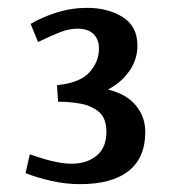

<svg xmlns="http://www.w3.org/2000/svg" viewBox="-20 -736 445 489"><path d="M184 -267Q148 -267 112 -275Q76 -283 45 -295L56 -343Q96 -329 120.5 -324Q145 -319 162 -319Q201 -319 226 -339.5Q251 -360 251 -400Q251 -435 232 -451Q213 -467 185 -472Q157 -477 128 -477L125 -519Q184 -525 208 -552Q232 -579 232 -612Q232 -636 218 -649.5Q204 -663 177 -663Q157 -663 134.5 -654.5Q112 -646 77 -629L58 -675Q86 -692 124 -704Q162 -716 202 -716Q255 -716 292.5 -692.5Q330 -669 330 -620Q330 -584 309 -554.5Q288 -525 255 -508Q301 -497 325.5 -468Q350 -439 350 -400Q350 -334 307.5 -300.5Q265 -267 184 -267Z"/></svg>

Font: Manuale SemiBold
Style: Regular
Weight: 600
Version: Version 1.002